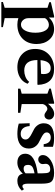

<svg xmlns="http://www.w3.org/2000/svg" viewBox="1002 -1583 831 2875"><g transform="rotate(90 1417.5 -145.5)"><path d="M252 -5V200L386 226V250H10V226L97 200V-441L13 -468V-492L220 -540H243V-466H248Q276 -500 320.5 -520Q365 -540 415 -540Q513 -540 576 -466Q639 -392 639 -277Q639 -147 559.5 -68.5Q480 10 347 10Q297 10 252 -5ZM349 -44Q403 -44 436.5 -104Q470 -164 470 -260Q470 -353 438 -407.5Q406 -462 352 -462Q321 -462 292.5 -445Q264 -428 252 -403V-154Q252 -108 280.5 -76Q309 -44 349 -44Z M1251 -296 1243 -290H879Q880 -93 1036 -93Q1082 -93 1126.5 -110Q1171 -127 1199 -159L1206 -167L1234 -143L1229 -131Q1202 -65 1136.5 -27.5Q1071 10 988 10Q864 10 788.5 -63.5Q713 -137 713 -257Q713 -383 796 -461.5Q879 -540 1013 -540Q1127 -540 1187 -478Q1247 -416 1251 -296ZM1000 -489Q895 -489 881 -337L1085 -345Q1089 -357 1089 -383Q1089 -489 1000 -489Z M1538 -55 1669 -35V0H1308V-35L1383 -55V-440L1307 -468V-492L1512 -540H1533V-449Q1611 -541 1684 -541Q1721 -541 1745.5 -519.5Q1770 -498 1770 -466Q1770 -438 1752.5 -417Q1735 -396 1706 -396Q1683 -396 1659 -415Q1630 -439 1612 -439Q1583 -439 1561 -414Q1542 -392 1538 -370Z M2046 -540Q2129 -540 2178 -523V-384H2139Q2125 -490 2039 -490Q2005 -490 1984 -473.5Q1963 -457 1963 -430Q1963 -402 1988 -381.5Q2013 -361 2048 -344.5Q2083 -328 2118.5 -308Q2154 -288 2179 -250.5Q2204 -213 2204 -161Q2204 -80 2147 -35Q2090 10 1987 10Q1899 10 1831 -11L1825 -174H1868Q1872 -109 1902 -74.5Q1932 -40 1984 -40Q2022 -40 2045.5 -60Q2069 -80 2069 -112Q2069 -142 2044 -164.5Q2019 -187 1983.5 -204Q1948 -221 1912 -241.5Q1876 -262 1851 -299Q1826 -336 1826 -386Q1826 -540 2046 -540Z M2414 10Q2352 10 2317 -21.5Q2282 -53 2282 -108Q2282 -183 2353 -228Q2424 -273 2575 -294V-367Q2575 -435 2562.5 -458.5Q2550 -482 2514 -482Q2476 -482 2454.5 -463.5Q2433 -445 2433 -414Q2433 -406 2435 -391.5Q2437 -377 2437 -370Q2437 -342 2417 -322.5Q2397 -303 2368 -303Q2339 -303 2320.5 -322Q2302 -341 2302 -371Q2302 -438 2381 -490Q2458 -540 2570 -540Q2674 -540 2707 -490Q2730 -454 2730 -356V-150Q2730 -66 2768 -66Q2791 -66 2812 -90L2835 -57Q2772 10 2689 10Q2597 10 2582 -69H2578Q2505 10 2414 10ZM2506 -84Q2548 -84 2575 -113V-247Q2502 -233 2475.5 -212Q2449 -191 2449 -149Q2449 -84 2506 -84Z"/></g></svg>

Font: Libre Caslon Text
Style: Bold
Weight: 700
Designer: Pablo Impallari, Rodrigo Fuenzalida
Foundry: Pablo Impallari, Rodrigo Fuenzalida
Version: Version 1.002